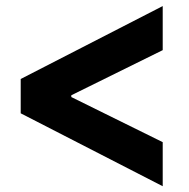

<svg xmlns="http://www.w3.org/2000/svg" viewBox="-20 -648 640 649"><path d="M530 -18.5 50 -265V-381L530 -627.5V-478.5L221 -326V-320L530 -167.5Z"/></svg>

Font: Google Sans Code
Style: Regular
Weight: 400
Monospace: yes
Designer: Google Sans Code Authors
Foundry: Google LLC
Version: Version 6.000